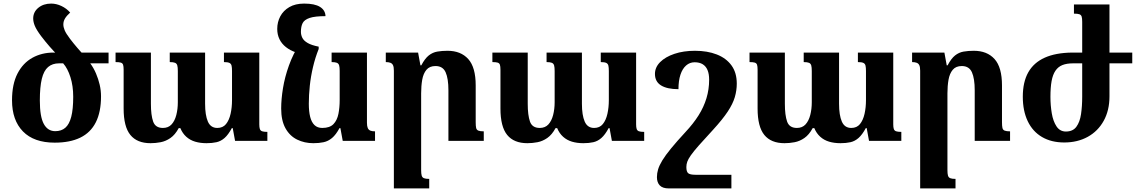

<svg xmlns="http://www.w3.org/2000/svg" viewBox="-20 -785 6335 1070"><path d="M285 10Q169 10 108 -52.5Q47 -115 47 -226Q47 -316 77.5 -375Q108 -434 160.5 -463Q213 -492 278 -492H585V-432H483Q502 -406 515 -375.5Q528 -345 535.5 -313Q543 -281 543 -248Q543 -161 514 -103.5Q485 -46 427.5 -18Q370 10 285 10ZM288 -54Q322 -54 344 -73Q366 -92 377 -134Q388 -176 388 -246Q388 -306 372.5 -355Q357 -404 332 -432H309Q272 -432 248 -411.5Q224 -391 213 -345.5Q202 -300 202 -225Q202 -135 224 -94.5Q246 -54 288 -54ZM297 -482Q280 -499 257.5 -524.5Q235 -550 209 -584Q183 -619 174 -641Q165 -663 165 -682Q165 -718 193.5 -741.5Q222 -765 265 -765Q294 -765 322.5 -751.5Q351 -738 371 -715Q351 -697 342 -681.5Q333 -666 333 -649Q333 -634 340.5 -616Q348 -598 370 -569Q389 -544 410 -519.5Q431 -495 444 -482Z M1228 -492H1425V-92Q1425 -76 1428 -66.5Q1431 -57 1440.5 -53.5Q1450 -50 1470 -50V0H1290L1277 -71H1272Q1252 -34 1231.5 -16Q1211 2 1186.5 7.5Q1162 13 1131 13Q1096 13 1067.5 4.5Q1039 -4 1018 -23Q997 -42 985 -71H976Q956 -34 930 -16Q904 2 875.5 7.5Q847 13 819 13Q744 13 706.5 -33Q669 -79 669 -180V-396Q669 -415 666 -424Q663 -433 653.5 -436Q644 -439 624 -439V-492H821V-207Q821 -143 833.5 -107.5Q846 -72 888 -72Q918 -72 936 -91.5Q954 -111 962.5 -144Q971 -177 971 -215V-389Q971 -410 968 -420.5Q965 -431 955.5 -435Q946 -439 926 -439V-492H1123V-207Q1123 -143 1138.5 -107.5Q1154 -72 1191 -72Q1222 -72 1239.5 -93.5Q1257 -115 1265 -150.5Q1273 -186 1273 -227V-389Q1273 -408 1270.5 -419Q1268 -430 1258.5 -434.5Q1249 -439 1228 -439Z M1726 13Q1677 13 1636 -7Q1595 -27 1571 -70Q1547 -113 1547 -180Q1547 -232 1557 -293.5Q1567 -355 1590 -419.5Q1613 -484 1652 -545L1756 -512Q1737 -465 1724.5 -412Q1712 -359 1706.5 -307Q1701 -255 1701 -207Q1701 -164 1708.5 -134Q1716 -104 1732.5 -88Q1749 -72 1776 -72Q1818 -72 1838.5 -93.5Q1859 -115 1866 -150.5Q1873 -186 1873 -227V-390Q1873 -410 1870 -420.5Q1867 -431 1857.5 -435Q1848 -439 1828 -439V-492H2025V-101Q2025 -82 2029.5 -71.5Q2034 -61 2044 -57Q2054 -53 2070 -53V0H1890L1877 -71H1872Q1852 -34 1830.5 -16Q1809 2 1783.5 7.5Q1758 13 1726 13ZM1756 -525V-512L1629 -493Q1597 -504 1573.5 -522.5Q1550 -541 1537.5 -566.5Q1525 -592 1525 -624Q1525 -662 1542 -694Q1559 -726 1592.5 -745.5Q1626 -765 1675 -765Q1734 -765 1763.5 -746.5Q1793 -728 1794 -695Q1735 -695 1705.5 -685Q1676 -675 1666.5 -656Q1657 -637 1657 -608Q1657 -590 1665 -574Q1673 -558 1694.5 -545.5Q1716 -533 1756 -525Z M2676 -53V0H2479V-282Q2479 -347 2463.5 -382Q2448 -417 2407 -417Q2374 -417 2356.5 -396Q2339 -375 2333 -340.5Q2327 -306 2327 -265V163Q2327 183 2330 193.5Q2333 204 2342.5 208Q2352 212 2372 212V265H2175V-391Q2175 -411 2170.5 -421Q2166 -431 2156 -435Q2146 -439 2130 -439V-492H2310L2323 -421H2328Q2348 -459 2369.5 -476Q2391 -493 2417 -497.5Q2443 -502 2474 -502Q2548 -502 2589.5 -456Q2631 -410 2631 -309V-104Q2631 -83 2633.5 -72Q2636 -61 2646 -57Q2656 -53 2676 -53Z M3328 -492H3525V-92Q3525 -76 3528 -66.5Q3531 -57 3540.5 -53.5Q3550 -50 3570 -50V0H3390L3377 -71H3372Q3352 -34 3331.5 -16Q3311 2 3286.5 7.5Q3262 13 3231 13Q3196 13 3167.5 4.5Q3139 -4 3118 -23Q3097 -42 3085 -71H3076Q3056 -34 3030 -16Q3004 2 2975.5 7.5Q2947 13 2919 13Q2844 13 2806.5 -33Q2769 -79 2769 -180V-396Q2769 -415 2766 -424Q2763 -433 2753.5 -436Q2744 -439 2724 -439V-492H2921V-207Q2921 -143 2933.5 -107.5Q2946 -72 2988 -72Q3018 -72 3036 -91.5Q3054 -111 3062.5 -144Q3071 -177 3071 -215V-389Q3071 -410 3068 -420.5Q3065 -431 3055.5 -435Q3046 -439 3026 -439V-492H3223V-207Q3223 -143 3238.5 -107.5Q3254 -72 3291 -72Q3322 -72 3339.5 -93.5Q3357 -115 3365 -150.5Q3373 -186 3373 -227V-389Q3373 -408 3370.5 -419Q3368 -430 3358.5 -434.5Q3349 -439 3328 -439Z M3853 -502Q3922 -502 3974.5 -481.5Q4027 -461 4056.5 -420.5Q4086 -380 4086 -319Q4086 -281 4075 -243.5Q4064 -206 4035.5 -163Q4007 -120 3955 -63Q3905 -9 3875 25Q3845 59 3830 80.5Q3815 102 3810 116.5Q3805 131 3805 146Q3805 172 3815.5 180.5Q3826 189 3856 189H4056V265H3707Q3673 265 3657 248.5Q3641 232 3641 202Q3641 181 3647.5 159Q3654 137 3671 109Q3688 81 3719.5 42.5Q3751 4 3800 -49Q3844 -96 3873 -142Q3902 -188 3917 -237.5Q3932 -287 3932 -341Q3932 -373 3923 -394.5Q3914 -416 3896 -427Q3878 -438 3851 -438Q3824 -438 3803.5 -420Q3783 -402 3772 -368.5Q3761 -335 3761 -288Q3698 -288 3664 -309Q3630 -330 3630 -373Q3630 -410 3659 -439Q3688 -468 3738.5 -485Q3789 -502 3853 -502Z M4761 -492H4958V-92Q4958 -76 4961 -66.5Q4964 -57 4973.5 -53.5Q4983 -50 5003 -50V0H4823L4810 -71H4805Q4785 -34 4764.5 -16Q4744 2 4719.5 7.5Q4695 13 4664 13Q4629 13 4600.5 4.5Q4572 -4 4551 -23Q4530 -42 4518 -71H4509Q4489 -34 4463 -16Q4437 2 4408.5 7.5Q4380 13 4352 13Q4277 13 4239.5 -33Q4202 -79 4202 -180V-396Q4202 -415 4199 -424Q4196 -433 4186.5 -436Q4177 -439 4157 -439V-492H4354V-207Q4354 -143 4366.5 -107.5Q4379 -72 4421 -72Q4451 -72 4469 -91.5Q4487 -111 4495.5 -144Q4504 -177 4504 -215V-389Q4504 -410 4501 -420.5Q4498 -431 4488.5 -435Q4479 -439 4459 -439V-492H4656V-207Q4656 -143 4671.5 -107.5Q4687 -72 4724 -72Q4755 -72 4772.5 -93.5Q4790 -115 4798 -150.5Q4806 -186 4806 -227V-389Q4806 -408 4803.5 -419Q4801 -430 4791.5 -434.5Q4782 -439 4761 -439Z M5609 -53V0H5412V-282Q5412 -347 5396.5 -382Q5381 -417 5340 -417Q5307 -417 5289.5 -396Q5272 -375 5266 -340.5Q5260 -306 5260 -265V163Q5260 183 5263 193.5Q5266 204 5275.5 208Q5285 212 5305 212V265H5108V-391Q5108 -411 5103.5 -421Q5099 -431 5089 -435Q5079 -439 5063 -439V-492H5243L5256 -421H5261Q5281 -459 5302.5 -476Q5324 -493 5350 -497.5Q5376 -502 5407 -502Q5481 -502 5522.5 -456Q5564 -410 5564 -309V-104Q5564 -83 5566.5 -72Q5569 -61 5579 -57Q5589 -53 5609 -53Z M6011 -492V-663Q6011 -683 6008 -692.5Q6005 -702 5995.5 -705.5Q5986 -709 5965 -709V-760H6163V-248Q6163 -170 6131 -112Q6099 -54 6042 -22.5Q5985 9 5911 9Q5839 9 5787 -21.5Q5735 -52 5707.5 -109.5Q5680 -167 5680 -246Q5680 -328 5710.5 -382Q5741 -436 5802 -463.5Q5863 -491 5955 -492ZM5960 -432Q5925 -432 5901 -422.5Q5877 -413 5862 -391Q5847 -369 5840.5 -333.5Q5834 -298 5834 -245Q5834 -198 5841.5 -153.5Q5849 -109 5868 -80.5Q5887 -52 5920 -52Q5959 -52 5978.5 -78.5Q5998 -105 6004.5 -149Q6011 -193 6011 -246V-432ZM6153 -492H6290V-432H6153Z"/></svg>

Font: Noto Serif Armenian
Style: Regular
Weight: 400
Designer: Monotype Design Team
Foundry: Monotype Imaging Inc.
Version: Version 2.007